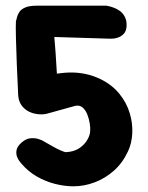

<svg xmlns="http://www.w3.org/2000/svg" viewBox="-20 -663 521 675"><path d="M238 -8Q207 -8 173.5 -16.5Q140 -25 109.5 -42.5Q79 -60 56 -87Q56 -87 50.5 -93.5Q45 -100 40.5 -110.5Q36 -121 38 -134.5Q40 -148 56 -162Q72 -176 88.5 -177Q105 -178 116 -174Q127 -170 127 -170Q146 -159 169.5 -146Q193 -133 210 -128Q239 -129 258 -141.5Q277 -154 287 -171.5Q297 -189 297 -203Q298 -213 295.5 -229Q293 -245 287 -260.5Q281 -276 270.5 -285Q260 -294 245 -291L144 -263Q131 -260 114.5 -261.5Q98 -263 83 -270Q68 -277 57 -291Q46 -305 44 -327Q41 -386 39 -438.5Q37 -491 36 -530.5Q35 -570 36 -589Q38 -594 40 -603Q42 -612 48.5 -621.5Q55 -631 69.5 -637Q84 -643 109 -643H354Q354 -643 361.5 -641.5Q369 -640 380 -636Q391 -632 401.5 -624.5Q412 -617 419 -603.5Q426 -590 425 -571Q424 -553 414.5 -543.5Q405 -534 393.5 -530.5Q382 -527 373 -527Q364 -527 364 -527L171 -533Q173 -514 175.5 -476.5Q178 -439 180 -404Q214 -409 239 -408Q264 -407 287 -401.5Q310 -396 333 -385Q374 -365 399.5 -333.5Q425 -302 436 -265.5Q447 -229 445 -193.5Q443 -158 430 -131Q411 -90 380.5 -63Q350 -36 313 -22Q276 -8 238 -8Z"/></svg>

Font: Sour Gummy Black
Style: Bold
Weight: 700
Version: Version 1.000